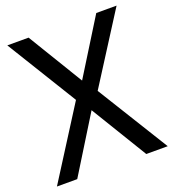

<svg xmlns="http://www.w3.org/2000/svg" viewBox="-132 -830 846 933"><g transform="rotate(-20 290.5 -363.5)"><path d="M576 -727 348 -369 576 0H465L288 -291L108 0H3L234 -364L11 -727H121L294 -442L471 -727Z"/></g></svg>

Font: Yekan
Style: Regular
Weight: 400
Designer: ParsMizban Co
Foundry: ParsMizban Co
Version: Version 2.000